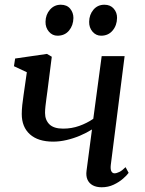

<svg xmlns="http://www.w3.org/2000/svg" viewBox="-20 -782 612 812"><path d="M199 -542 180.5 -396.5Q178.5 -381.5 176.2 -364.8Q174 -348 172.2 -332.5Q170.5 -317 170.5 -304.5Q170.5 -274.5 189 -256.2Q207.5 -238 247 -238Q283 -238 315.2 -249.5Q347.5 -261 374.5 -279.5L410 -544.5H507L448.5 -84Q446.5 -65.5 451.2 -57.2Q456 -49 464 -49Q473 -49 484.8 -54.8Q496.5 -60.5 511 -75L524 -51Q517 -41 500.5 -26.5Q484 -12 460.8 -1Q437.5 10 410 10Q388 10 372.5 1.8Q357 -6.5 350 -22.2Q343 -38 346 -60L369 -234.5Q346 -220 318.2 -208.2Q290.5 -196.5 261.5 -189.8Q232.5 -183 205 -183Q141 -183 106.5 -214Q72 -245 72 -300Q72 -316.5 74.2 -338Q76.5 -359.5 79.8 -381Q83 -402.5 85.5 -420.5L93.5 -476.5L39 -502L44 -534.5L178.5 -554ZM223 -631Q201.5 -631 186.8 -648.2Q172 -665.5 172.5 -690Q173 -720 191.2 -741Q209.5 -762 237 -762Q263 -762 276.8 -745.2Q290.5 -728.5 290.5 -706Q290 -674.5 272 -652.8Q254 -631 223 -631ZM407.5 -631Q386 -631 371.2 -648.2Q356.5 -665.5 357 -690Q357.5 -720 375.2 -741Q393 -762 421.5 -762Q447 -762 461.2 -745.2Q475.5 -728.5 475 -706Q474.5 -674.5 456.2 -652.8Q438 -631 407.5 -631Z"/></svg>

Font: Merriweather 48pt
Style: Italic
Weight: 400
Italic angle: -7.8°
Version: Version 2.101